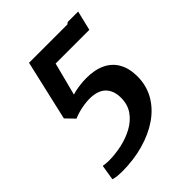

<svg xmlns="http://www.w3.org/2000/svg" viewBox="-211 -880 1013 1013"><g transform="rotate(-45 295.0 -374.0)"><path d="M109 6.5Q97 6.5 78.8 5Q60.5 3.5 45.5 -1.5L59.5 -87.5Q71 -85.5 80.2 -84.5Q89.5 -83.5 98.5 -83.5Q148 -83.5 198 -94.2Q248 -105 289.8 -128Q331.5 -151 356.8 -187Q382 -223 382 -273Q382 -327 352 -357.2Q322 -387.5 259 -387.5Q241 -387.5 219 -384.2Q197 -381 175.5 -375Q154 -369 138 -361.5L91.5 -409.5L169 -747H455.5L465.5 -755H543.5L517 -645H265.5L218 -461Q238 -468 268.2 -472.2Q298.5 -476.5 325 -476.5Q389 -476.5 433 -455.2Q477 -434 500 -392.5Q523 -351 523 -292Q523 -224.5 491.8 -169.2Q460.5 -114 404.2 -75Q348 -36 272.8 -14.8Q197.5 6.5 109 6.5Z"/></g></svg>

Font: Merriweather Sans Medium
Style: Italic
Weight: 500
Italic angle: -7.5°
Designer: Eben Sorkin
Foundry: Eben Sorkin
Version: Version 2.001